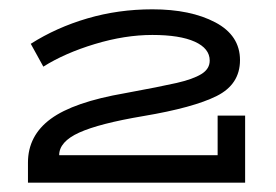

<svg xmlns="http://www.w3.org/2000/svg" viewBox="-20 -812 592 412"><path d="M506 -564V-420H40V-463Q40 -521 89 -557Q138 -593 248 -612Q324 -626 359 -634Q394 -642 412 -653Q430 -664 430 -682Q430 -708 398 -722.5Q366 -737 307 -737Q248 -737 183.5 -717.5Q119 -698 73 -669L46 -718Q101 -753 167.5 -772.5Q234 -792 307 -792Q389 -792 442 -764Q495 -736 495 -683Q495 -631 445 -606Q395 -581 288 -563Q193 -547 150 -527.5Q107 -508 107 -479H447V-564Z"/></svg>

Font: BioRhyme Expanded
Style: Regular
Weight: 400
Width: 7
Designer: Aoife Mooney
Foundry: Aoife Mooney Type
Version: Version 1.001